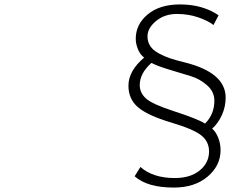

<svg xmlns="http://www.w3.org/2000/svg" viewBox="-20 -791 1040 867"><path d="M967 -722 944 -678Q920 -697 875.5 -712.5Q831 -728 779 -728Q723 -728 684.5 -696Q646 -664 646 -627Q646 -602 658.5 -583Q671 -564 697 -550Q723 -536 748.5 -527.5Q774 -519 815 -509Q999 -463 999 -350Q999 -309 982 -271.5Q965 -234 938 -210Q954 -197 965 -170Q976 -143 976 -113Q976 -43 917.5 6.5Q859 56 765 56Q645 56 588 5L614 -37Q671 13 769 13Q840 13 882 -21.5Q924 -56 924 -107Q924 -152 888.5 -180Q853 -208 752 -238Q648 -269 604 -306Q560 -343 560 -404Q560 -471 631 -531Q613 -544 603 -568.5Q593 -593 593 -616Q593 -681 647 -726Q701 -771 793 -771Q895 -771 967 -722ZM664 -507Q611 -460 611 -407Q611 -372 639 -346.5Q667 -321 762 -290Q873 -254 906 -233Q948 -275 948 -336Q948 -377 915 -406Q882 -435 840.5 -447.5Q799 -460 744.5 -476.5Q690 -493 664 -507Z"/></svg>

Font: NotoSansHansLight
Style: Regular
Weight: 300
Designer: Ryoko NISHIZUKA  (kana & ideographs); Paul D. Hunt (Latin, Greek & Cyrillic); Wenlong ZHANG  (bopomofo); Sandoll Communi
Foundry: Adobe Systems Incorporated
Version: Version 1.00;December 8, 2021;FontCreator 13.0.0.2675 64-bit